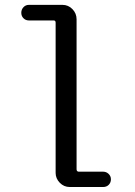

<svg xmlns="http://www.w3.org/2000/svg" viewBox="-20 -750 540 770"><path d="M95.7 -668Q83 -668 74.2 -676.8Q65.4 -685.5 65.4 -698.7Q65.4 -711.9 74.2 -721.2Q83 -730.5 95.7 -730.5H230.5Q253.9 -730.5 270.5 -713.4Q287.1 -696.3 287.1 -672.9V-71.3Q287.1 -62.5 294.9 -61.5H393.6Q406.2 -61.5 415.5 -52.7Q424.8 -43.9 424.8 -30.8Q424.8 -17.6 416 -8.8Q407.2 0 393.6 0H259.8Q236.3 0 219.7 -17.1Q203.1 -34.2 203.1 -56.6V-659.2Q203.1 -668 195.3 -668Z"/></svg>

Font: Rounded Mgen+ 1mn regular
Style: Regular
Weight: 400
Designer: [Source Han Sans]
Ryoko NISHIZUKA  (kana & ideographs); Paul D. Hunt (Latin, Greek & Cyrillic); Wenlong ZHANG  (bopomofo
Version: Version 1.059.20150602